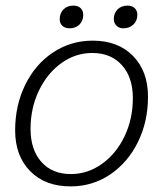

<svg xmlns="http://www.w3.org/2000/svg" viewBox="-20 -655 583 685"><path d="M34 -190Q34 -279 70 -352.5Q106 -426 169.5 -468Q233 -510 311 -510Q401 -510 454.5 -455.5Q508 -401 508 -310Q508 -221 472 -148Q436 -75 373 -32.5Q310 10 232 10Q141 10 87.5 -44.5Q34 -99 34 -190ZM454 -305Q454 -379 415 -422.5Q376 -466 309 -466Q249 -466 198.5 -429.5Q148 -393 118.5 -331Q89 -269 89 -195Q89 -121 127.5 -77.5Q166 -34 233 -34Q293 -34 344 -70.5Q395 -107 424.5 -169Q454 -231 454 -305ZM193 -586Q193 -608 206.5 -621.5Q220 -635 242 -635Q258 -635 267.5 -626Q277 -617 277 -602Q277 -581 263.5 -567.5Q250 -554 228 -554Q212 -554 202.5 -563Q193 -572 193 -586ZM386 -587Q386 -608 399.5 -621.5Q413 -635 435 -635Q451 -635 460.5 -626Q470 -617 470 -602Q470 -581 456 -567.5Q442 -554 420 -554Q405 -554 395.5 -563.5Q386 -573 386 -587Z"/></svg>

Font: Sarabun ExtraLight
Style: Italic
Weight: 275
Italic angle: -10°
Designer: Suppakit Chalermlarp | Katatrad Co.,Ltd.
Foundry: Cadson Demak Co.,Ltd.
Version: Version 1.000; ttfautohint (v1.6)